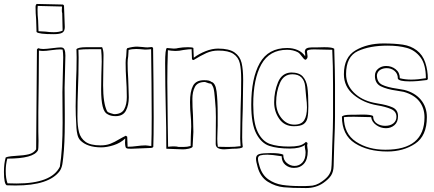

<svg xmlns="http://www.w3.org/2000/svg" viewBox="-154 -746 2195 972"><path d="M174 -609Q174 -588 161.5 -580.5Q149 -573 117 -573Q41 -573 31 -584Q31 -605 29 -647Q26 -679 26 -711Q26 -722 32 -726L165 -723L170 -718ZM160 -713 37 -716 36 -698Q36 -670 39 -643Q41 -607 41 -588Q52 -588 76 -586Q97 -583 118 -583Q146 -583 163 -591V-592Q163 -621 162 -636L161 -679Q159 -684 159 -695Q159 -707 160 -713ZM65 -498Q80 -498 110 -502Q142 -506 154 -506Q168 -506 172.5 -495Q177 -484 177 -465Q177 -436 175 -380Q173 -326 173 -302L174 -169V-129Q174 -17 166 52Q165 58 163.5 72.5Q162 87 158.5 98.5Q155 110 149 119Q95 193 -75 193Q-105 193 -120 192Q-134 185 -134 124Q-134 81 -125 51Q-116 47 -97.5 45Q-79 43 -74 43Q-33 41 -8.5 35Q16 29 29 10Q29 -74 31 -242Q33 -412 33 -496L39 -502Q50 -498 65 -498ZM106 -492Q78 -488 64 -488Q55 -488 43 -490L42 -335Q40 -231 40 -178V-79L41 -33Q41 9 38 15Q16 57 -117 57Q-125 86 -125 120Q-125 157 -116 182Q-102 183 -70 183Q107 183 149 98Q163 12 163 -124L162 -280Q162 -310 164 -368Q166 -426 166 -456Q166 -477 163 -495L150 -496Q136 -496 106 -492Z M480 -45Q456 -22 421.5 -11Q387 0 359 0Q287 0 252 -36Q242 -47 238 -64.5Q234 -82 233 -97.5Q232 -113 232 -118Q229 -163 229 -207Q229 -249 231 -331Q234 -393 234 -456L233 -497Q243 -507 282 -507H363Q370 -492 370 -467Q370 -418 369 -393L368 -314Q368 -223 388 -183L393 -178Q396 -176 405.5 -173Q415 -170 423 -168Q461 -168 474.5 -192.5Q488 -217 488 -255Q488 -284 487 -305.5Q486 -327 485 -342Q482 -386 482 -428Q482 -446 485 -462Q487 -484 487 -496L490 -502Q518 -510 540 -510Q549 -510 567 -508Q583 -506 593 -506Q600 -506 616 -508Q616 -508 621 -503Q621 -444 623 -328L624 -152Q624 -52 622 -2Q619 1 616 2Q613 3 610 3L511 7Q494 7 489 5.5Q484 4 482 -1V0Q479 -11 479 -24Q479 -38 480 -45ZM491 -29Q492 -20 492 -3Q505 -3 515.5 -4Q526 -5 534 -6Q564 -10 583 -10Q590 -10 597 -8.5Q604 -7 612 -7Q614 -56 614 -154L613 -326Q611 -440 611 -497Q593 -495 580 -495Q573 -495 557 -497L536 -498Q513 -498 497 -493Q497 -482 495 -460Q492 -444 492 -427Q492 -390 495 -348Q495 -334 496.5 -305Q498 -276 498 -253Q498 -214 483.5 -186Q469 -158 431 -158Q406 -158 390 -168L389 -169Q358 -183 358 -293L359 -363Q361 -409 361 -434Q361 -466 358 -497H307Q264 -497 243 -494Q244 -481 244 -455Q244 -405 243 -367Q242 -329 241 -304Q238 -231 238 -158Q238 -108 246 -77Q254 -46 279 -28Q304 -10 355 -10Q383 -10 404 -18Q425 -26 453 -43Q459 -46 466.5 -50.5Q474 -55 483 -59L490 -54Z M1075 -196Q1072 -123 1072 -50Q1072 -26 1075 -2Q1071 7 1023 7Q1018 7 1004.5 8.5Q991 10 981 10Q938 10 938 -17L939 -153Q939 -198 935 -234Q933 -250 933 -257Q931 -282 928 -295.5Q925 -309 915 -322Q907 -322 884 -331Q846 -331 833 -306.5Q820 -282 820 -246Q820 -204 823 -162Q825 -106 825 -78Q825 -64 823 -40Q821 -16 821 -3Q818 3 800 7Q782 11 768 10L688 7Q688 -102 685 -208Q684 -244 683 -310Q682 -376 682 -426Q682 -499 691 -503Q699 -503 708 -501.5Q717 -500 726 -500Q739 -500 749 -503Q771 -507 798 -507Q821 -507 825 -503Q825 -486 827 -454Q854 -474 887 -487Q920 -500 950 -500Q1006 -500 1033.5 -480.5Q1061 -461 1069 -428Q1077 -395 1077 -340Q1077 -292 1075 -196ZM1062 -43Q1062 -93 1064 -193Q1067 -270 1067 -345Q1067 -396 1060 -426Q1053 -456 1028 -473Q1003 -490 951 -490Q919 -490 891 -477.5Q863 -465 826 -442L818 -445Q817 -454 817 -471Q817 -489 816 -497Q803 -497 775 -493Q753 -488 734 -488Q724 -488 712.5 -489.5Q701 -491 696 -492Q693 -413 693 -332Q693 -266 695 -134Q697 -46 697 -3Q713 -5 725 -5Q741 -5 751 -2Q755 -2 774.5 -2Q794 -2 811 -7L812 -55Q814 -89 814 -105Q814 -134 811 -165Q810 -175 809 -191Q808 -207 808 -229Q808 -283 823 -311.5Q838 -340 879 -340Q908 -340 915 -332Q937 -327 942.5 -282.5Q948 -238 948 -172V-110Q948 -90 947 -79L946 -43Q946 -21 949 -3L1000 -2Q1036 -2 1064 -6Q1062 -30 1062 -43Z M1150 99Q1142 71 1142 57Q1142 39 1158.5 34Q1175 29 1216 29Q1264 29 1280 37Q1280 64 1298 79Q1316 94 1337 94Q1361 94 1377 76.5Q1393 59 1393 26Q1393 18 1391 9.5Q1389 1 1389 -6L1390 -12Q1364 6 1314 6Q1250 6 1209.5 -7.5Q1169 -21 1143.5 -69.5Q1118 -118 1118 -216Q1118 -350 1161 -426.5Q1204 -503 1300 -503Q1329 -503 1353 -492.5Q1377 -482 1391 -461V-473Q1389 -479 1389 -482Q1389 -496 1398 -501Q1407 -506 1424 -506H1448L1488 -507Q1530 -507 1538 -499Q1542 -379 1542 -318V-155Q1542 -108 1538 -14Q1538 9 1536 57Q1536 65 1535 94.5Q1534 124 1522 142.5Q1510 161 1483 180Q1446 206 1395 206Q1324 206 1282.5 202Q1241 198 1202.5 174.5Q1164 151 1150 99ZM1526 56 1528 -11Q1532 -107 1532 -156V-315Q1532 -415 1528 -494L1482 -495Q1467 -496 1436 -496Q1400 -496 1400 -486Q1400 -480 1401.5 -473.5Q1403 -467 1403 -461Q1403 -454 1401 -451Q1399 -448 1395 -444H1393Q1389 -443 1383.5 -449Q1378 -455 1373 -462Q1363 -476 1355 -481Q1330 -494 1300 -494Q1210 -494 1169 -420Q1128 -346 1128 -217Q1128 -124 1151 -77.5Q1174 -31 1212 -17.5Q1250 -4 1309 -4Q1339 -4 1359.5 -8.5Q1380 -13 1395 -28L1403 -22Q1401 -14 1401 -10Q1401 -3 1402.5 4Q1404 11 1404 19Q1404 61 1385 82.5Q1366 104 1334 104Q1309 104 1290.5 88.5Q1272 73 1272 45Q1221 37 1200 37Q1177 37 1164.5 40.5Q1152 44 1152 57Q1152 72 1160 96Q1173 140 1204.5 162Q1236 184 1275 190Q1314 196 1367 196H1390Q1405 196 1412 195Q1446 195 1477 172Q1501 155 1511 139.5Q1521 124 1523 110Q1525 96 1526 56ZM1320 -379Q1360 -379 1378.5 -359Q1397 -339 1402 -305Q1407 -271 1407 -208Q1407 -170 1402.5 -149Q1398 -128 1382.5 -117.5Q1367 -107 1334 -107Q1286 -107 1260 -144Q1234 -181 1234 -227V-229Q1234 -282 1253.5 -329.5Q1273 -377 1320 -379ZM1400 -203Q1400 -224 1396 -254Q1394 -272 1394 -276Q1394 -280 1391 -309Q1388 -338 1372 -354Q1356 -370 1326 -370Q1282 -370 1263 -325.5Q1244 -281 1244 -228Q1244 -182 1270.5 -148.5Q1297 -115 1336 -115Q1372 -115 1386 -137.5Q1400 -160 1400 -203Z M1920 -334Q1866 -334 1860 -348V-349Q1860 -373 1843.5 -387Q1827 -401 1804 -401Q1785 -401 1771 -392.5Q1757 -384 1754 -366Q1754 -330 1780.5 -317Q1807 -304 1857 -297Q1888 -292 1892 -291Q1947 -277 1977 -240.5Q2007 -204 2007 -153Q2007 -58 1947.5 -18.5Q1888 21 1807 21Q1708 21 1642.5 -21Q1577 -63 1577 -156Q1586 -165 1620 -165H1636L1681 -166Q1727 -166 1735 -158V-154L1738 -153H1735Q1737 -132 1754.5 -120.5Q1772 -109 1796 -109Q1822 -109 1837.5 -121.5Q1853 -134 1853 -155Q1853 -182 1825.5 -194Q1798 -206 1755 -213Q1686 -225 1636.5 -266Q1587 -307 1587 -370Q1587 -457 1646.5 -491.5Q1706 -526 1787 -526Q1844 -526 1885 -520Q1926 -514 1956 -491Q1986 -468 1999 -429Q2012 -390 2012 -346L2008 -341Q1959 -334 1920 -334ZM2002 -350Q2002 -420 1974.5 -456Q1947 -492 1905.5 -503.5Q1864 -515 1808 -515Q1718 -515 1658 -487.5Q1598 -460 1598 -371Q1598 -317 1637 -278Q1676 -239 1738 -226L1759 -222Q1805 -215 1833 -202.5Q1861 -190 1861 -158Q1861 -128 1843 -112.5Q1825 -97 1800 -97Q1773 -97 1750.5 -113Q1728 -129 1725 -153Q1667 -155 1637 -155Q1603 -155 1587 -153Q1587 -69 1648.5 -28.5Q1710 12 1797 12Q1995 12 1995 -152Q1995 -199 1969 -232.5Q1943 -266 1890 -281Q1886 -282 1855 -287Q1804 -294 1774 -309Q1744 -324 1744 -362Q1744 -385 1761 -398.5Q1778 -412 1801 -412Q1828 -412 1849 -395.5Q1870 -379 1870 -350Q1897 -343 1928 -343Q1960 -343 2002 -350Z"/></svg>

Font: Londrina Outline
Style: Regular
Weight: 400
Designer: Marcelo Magalhaes
Foundry: Marcelo Magalhães
Version: Version 1.002